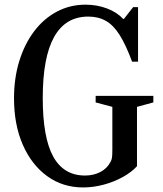

<svg xmlns="http://www.w3.org/2000/svg" viewBox="-20 -792 696 822"><path d="M336 10.5Q248.5 10.5 181.8 -38Q115 -86.5 77.5 -172.5Q40 -258.5 40 -371Q40 -458 62.8 -531.2Q85.5 -604.5 126.5 -658.5Q167.5 -712.5 223.5 -742.2Q279.5 -772 346 -772Q395 -772 437.5 -756Q480 -740 507.5 -711H510.5L550 -761.5H571V-528H545.5Q519 -599.5 492.5 -641.8Q466 -684 433.5 -702.5Q401 -721 358 -721Q163 -721 163 -372.5Q163 -203 207.8 -121.8Q252.5 -40.5 344 -40.5Q381 -40.5 410 -55.8Q439 -71 453.5 -99.5Q458 -107.5 459.5 -117.8Q461 -128 461 -152.5V-334.5L389.5 -353.5V-381.5H636.5V-353.5L566.5 -334.5V-80.5Q543 -54.5 505.2 -33.8Q467.5 -13 423.2 -1.2Q379 10.5 336 10.5Z"/></svg>

Font: Libre Caslon Condensed Medium
Style: Regular
Weight: 500
Designer: Pablo Impallari, Rodrigo Fuenzalida, Katja Schimmel, Ertekin Erdin
Foundry: Pablo Impallari, Rodrigo Fuenzalida
Version: Version 2.000; ttfautohint (v1.8.4.7-5d5b);gftools[0.9.33]